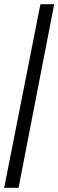

<svg xmlns="http://www.w3.org/2000/svg" viewBox="-20 -780 280 921"><path d="M0 121H69L240 -760H174Z"/></svg>

Font: Noto Serif Georgian ExtraCondensed Black
Style: Regular
Weight: 900
Width: 2
Designer: Monotype Design Team, Akaki Razmadze
Foundry: Google LLC
Version: Version 2.003